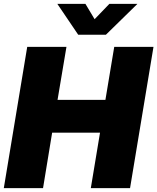

<svg xmlns="http://www.w3.org/2000/svg" viewBox="-22 -969 811 989"><path d="M-2.4 0 118.2 -727.5H320.3L274.4 -454.6H521L566.4 -727.5H768.6L647.9 0H445.8L493.2 -285.6H246.6L199.7 0ZM418 -949.2 465.3 -870.1 541.5 -949.2H685.1V-948.2L523.4 -790H380.9L273.9 -948.2V-949.2Z"/></svg>

Font: Inter 28pt Black
Style: Italic
Weight: 900
Italic angle: -9.3988°
Designer: Rasmus Andersson
Foundry: rsms
Version: Version 4.001;git-66647c0bb